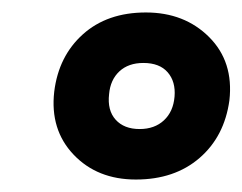

<svg xmlns="http://www.w3.org/2000/svg" viewBox="-20 -719 389 308"><path d="M348 -558Q340 -500 300 -465.5Q260 -431 198 -431Q136 -431 98 -471Q60 -511 67 -572Q74 -629 113 -664Q152 -699 214 -699Q276 -699 315.5 -659.5Q355 -620 348 -558ZM210 -618Q186 -618 171.5 -604.5Q157 -591 155 -568Q152 -542 165.5 -527Q179 -512 204 -512Q228 -512 243 -526Q258 -540 260 -564Q262 -588 249 -603Q236 -618 210 -618Z"/></svg>

Font: Ezarion Extra Bold
Style: Italic
Weight: 800
Italic angle: -8°
Designer: Natanael Gama
Version: Version 1.001;PS 001.001;hotconv 1.0.70;makeotf.lib2.5.58329